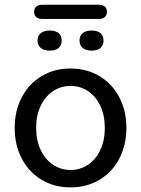

<svg xmlns="http://www.w3.org/2000/svg" viewBox="-20 -788 600 817"><path d="M42.5 -243.9Q42.5 -316.3 72.6 -373.9Q102.7 -431.5 156.8 -463.9Q210.8 -496.4 280.2 -496.4Q349.5 -496.4 403.6 -463.9Q457.6 -431.5 487.7 -373.9Q517.8 -316.3 517.8 -243.9Q517.8 -170.9 487.7 -113.3Q457.6 -55.6 403.6 -23.2Q349.5 9.3 280.2 9.3Q210.8 9.3 156.8 -23.2Q102.7 -55.6 72.6 -113.3Q42.5 -170.9 42.5 -243.9ZM426 -243.9Q426 -296.9 407 -337.3Q388 -377.8 354.7 -400.1Q321.5 -422.3 280.2 -422.3Q238.8 -422.3 205.6 -400.1Q172.3 -377.8 153 -337.3Q133.7 -296.9 133.7 -243.9Q133.7 -190.9 153 -150.1Q172.3 -109.3 205.6 -87.1Q238.8 -64.8 280.2 -64.8Q321.5 -64.8 354.7 -87.1Q388 -109.3 407 -150.1Q426 -190.9 426 -243.9ZM125.3 -737.7Q125.3 -752.2 134.4 -760Q143.5 -767.8 159.8 -767.8H400.5Q416.8 -767.8 425.9 -759.9Q435.1 -752 435.1 -737.8Q435.1 -723.5 425.9 -715.4Q416.8 -707.3 400.5 -707.3H159.8Q143.5 -707.3 134.4 -715.3Q125.3 -723.3 125.3 -737.7ZM139.8 -615.7Q139.8 -636.2 153.5 -647.1Q167.1 -658 191.4 -658Q216.2 -658 229.4 -647.1Q242.6 -636.2 242.6 -615.7Q242.6 -595.2 229.4 -583.9Q216.2 -572.6 191.4 -572.6Q167.1 -572.6 153.5 -583.9Q139.8 -595.2 139.8 -615.7ZM318.4 -615.7Q318.4 -636.2 331.8 -647.1Q345.2 -658 369.7 -658Q394.3 -658 407.4 -647.1Q420.5 -636.2 420.5 -615.7Q420.5 -595.2 407.4 -583.9Q394.4 -572.6 369.9 -572.6Q345.2 -572.6 331.8 -583.9Q318.4 -595.2 318.4 -615.7Z"/></svg>

Font: SN Pro Thin
Style: Regular
Weight: 200
Designer: Tobias Whetton
Foundry: Supernotes
Version: Version 1.003;Glyphs 3.3 (3324)